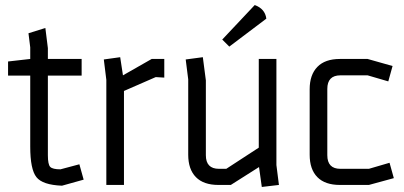

<svg xmlns="http://www.w3.org/2000/svg" viewBox="-20 -734 1603 762"><path d="M226 3Q149 0 124.5 -31Q100 -62 100 -152V-434H12V-490L100 -500V-546L93 -602L160 -623L170 -543V-500H304V-434H170V-118Q170 -81 179.5 -71.5Q189 -62 220 -62L295 -82L312 -21Z M632 -500V-426L598 -428L472 -373V0H402V-417L392 -498L457 -507L468 -435L582 -500Z M727 -419 717 -498 785 -507 797 -415V-118Q797 -64 849 -64H878L1007 -148V-500H1077V-79L1087 0L1019 8L1008 -71L896 0H847Q788 0 757.5 -31Q727 -62 727 -120ZM862 -577 991 -714Q1032 -699 1037 -660L890 -549Z M1329 -500H1439L1538 -472L1521 -411L1439 -435H1331Q1279 -435 1279 -381V-118Q1279 -64 1331 -64H1444L1526 -88L1543 -27L1444 0H1329Q1270 0 1239.5 -31Q1209 -62 1209 -120V-380Q1209 -437 1239.5 -468.5Q1270 -500 1329 -500Z"/></svg>

Font: Strong
Style: Regular
Weight: 400
Designer: Roman Shchyukin (Gaslight Type Foundry)
Foundry: Cyreal (www.cyreal.org)
Version: Version 1.001